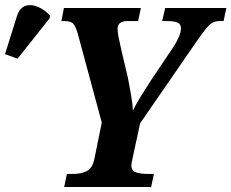

<svg xmlns="http://www.w3.org/2000/svg" viewBox="-155 -746 923 766"><path d="M101 0 112 -52H137Q167 -52 190.5 -63Q214 -74 222 -114L251 -257L156 -609Q148 -638 138.5 -650Q129 -662 102 -662H90L100 -714H407L396 -662H354Q314 -662 314 -631Q314 -618 318.5 -595.5Q323 -573 329 -547L355 -437Q361 -406 367.5 -369.5Q374 -333 375 -304Q384 -324 402.5 -354.5Q421 -385 445 -422L539 -562Q551 -581 559 -599.5Q567 -618 567 -634Q567 -649 554 -655.5Q541 -662 510 -662H492L504 -714H748L737 -662H719Q697 -662 681 -647Q665 -632 635 -589L404 -254L374 -115Q369 -93 369 -86Q369 -64 388.5 -58Q408 -52 437 -52H459L448 0ZM-85 -512 -135 -530 -87 -683Q-76 -715 -53.5 -722.5Q-31 -730 -4.5 -719Q22 -708 44 -685L43 -673Z"/></svg>

Font: Noto Serif SemiCondensed
Style: Bold Italic
Weight: 700
Width: 4
Italic angle: -12°
Designer: Monotype Design Team
Foundry: Monotype Imaging Inc.
Version: Version 2.014